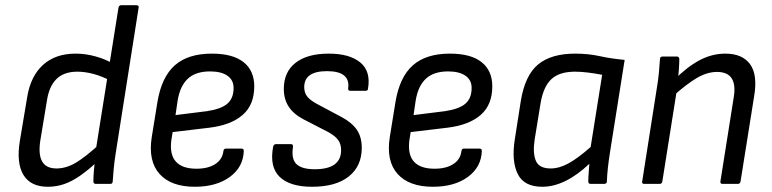

<svg xmlns="http://www.w3.org/2000/svg" viewBox="-20 -703 2950 734"><path d="M163 11Q97 11 69.5 -34.5Q42 -80 56 -165L84 -332Q97 -412 144.5 -455Q192 -498 269 -498Q308 -498 346.5 -487Q385 -476 409 -461L402 -394Q372 -411 338.5 -420Q305 -429 276 -429Q224 -429 195.5 -400.5Q167 -372 159 -316L134 -165Q126 -113 141 -86Q156 -59 196 -59Q233 -59 270 -81Q307 -103 365 -156L356 -89Q320 -55 288 -32.5Q256 -10 226 0.5Q196 11 163 11ZM346 0Q337 0 337 -10Q337 -27 339 -51Q341 -75 344 -92L346 -128L433 -674Q435 -683 443 -683H501Q512 -683 510 -674L422 -115Q417 -84 414.5 -55.5Q412 -27 411 -11Q411 0 402 0Z M725 11Q634 11 590 -38Q546 -87 560 -178L582 -314Q598 -409 648.5 -453.5Q699 -498 790 -498Q870 -498 911 -465.5Q952 -433 952 -373Q952 -302 907.5 -263.5Q863 -225 782 -215L640 -198L635 -167Q628 -112 652.5 -85Q677 -58 731 -58Q775 -58 802.5 -75.5Q830 -93 834 -125Q835 -135 844 -135H903Q912 -135 912 -126Q910 -64 858.5 -26.5Q807 11 725 11ZM651 -263 771 -278Q825 -286 849 -306.5Q873 -327 873 -367Q873 -397 849.5 -413.5Q826 -430 783 -430Q728 -430 698 -402Q668 -374 659 -318Z M1173 11Q1088 11 1049 -27Q1010 -65 1024 -141Q1026 -152 1035 -152H1093Q1101 -152 1100 -141Q1093 -95 1113.5 -75.5Q1134 -56 1183 -56Q1284 -56 1284 -129Q1284 -152 1273 -167.5Q1262 -183 1235 -198L1140 -247Q1102 -267 1083.5 -295.5Q1065 -324 1065 -363Q1065 -428 1110 -463Q1155 -498 1237 -498Q1316 -498 1357 -464.5Q1398 -431 1387 -365Q1387 -356 1378 -356H1319Q1310 -356 1311 -365Q1320 -431 1230 -431Q1143 -431 1143 -370Q1143 -349 1154 -334.5Q1165 -320 1193 -305L1285 -256Q1326 -234 1344.5 -206.5Q1363 -179 1363 -138Q1363 -68 1313.5 -28.5Q1264 11 1173 11Z M1635 11Q1544 11 1500 -38Q1456 -87 1470 -178L1492 -314Q1508 -409 1558.5 -453.5Q1609 -498 1700 -498Q1780 -498 1821 -465.5Q1862 -433 1862 -373Q1862 -302 1817.5 -263.5Q1773 -225 1692 -215L1550 -198L1545 -167Q1538 -112 1562.5 -85Q1587 -58 1641 -58Q1685 -58 1712.5 -75.5Q1740 -93 1744 -125Q1745 -135 1754 -135H1813Q1822 -135 1822 -126Q1820 -64 1768.5 -26.5Q1717 11 1635 11ZM1561 -263 1681 -278Q1735 -286 1759 -306.5Q1783 -327 1783 -367Q1783 -397 1759.5 -413.5Q1736 -430 1693 -430Q1638 -430 1608 -402Q1578 -374 1569 -318Z M2053 11Q1983 11 1959 -38.5Q1935 -88 1948 -170L1971 -317Q1987 -415 2037 -456.5Q2087 -498 2179 -498Q2229 -498 2272 -488.5Q2315 -479 2368 -474L2312 -121Q2307 -90 2304 -62.5Q2301 -35 2300 -9Q2300 0 2289 0H2238Q2229 0 2229 -9Q2229 -25 2230.5 -42.5Q2232 -60 2233 -77Q2188 -34 2142.5 -11.5Q2097 11 2053 11ZM2085 -59Q2118 -59 2153.5 -78.5Q2189 -98 2238 -141L2282 -417Q2257 -422 2229 -425.5Q2201 -429 2179 -429Q2119 -429 2088.5 -401Q2058 -373 2047 -311L2024 -170Q2016 -118 2028.5 -88.5Q2041 -59 2085 -59Z M2742 0Q2733 0 2734 -9L2785 -331Q2801 -428 2721 -428Q2684 -428 2645 -405.5Q2606 -383 2549 -332L2558 -398Q2605 -446 2653 -472Q2701 -498 2753 -498Q2818 -498 2847.5 -457.5Q2877 -417 2863 -335L2811 -9Q2809 0 2801 0ZM2443 0Q2433 0 2435 -9L2491 -366Q2496 -394 2499 -426Q2502 -458 2503 -477Q2503 -487 2514 -487H2567Q2576 -487 2577 -478Q2577 -463 2575 -434Q2573 -405 2570 -385L2569 -368L2512 -9Q2510 0 2502 0Z"/></svg>

Font: Sofia Sans Semi Condensed
Style: Italic
Weight: 400
Italic angle: -9°
Designer: Botio Nikoltchev, Ani Petrova
Foundry: lettersoup
Version: Version 4.101